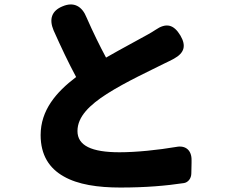

<svg xmlns="http://www.w3.org/2000/svg" viewBox="-20 -795 1020 860"><path d="M265 -5C329 32 419 45 519 45C634 45 724 37 804 25C822 22 837 5 837 -19L838 -65V-77C839 -122 811 -145 770 -137C687 -123 591 -113 515 -113C390 -113 327 -143 327 -208C327 -273 382 -325 458 -374C544 -429 660 -482 717 -511C732 -518 746 -525 759 -532C806 -558 815 -590 788 -636C758 -686 724 -694 676 -661C666 -654 655 -648 643 -641C601 -617 526 -578 455 -537C427 -589 397 -650 368 -716C348 -767 311 -788 261 -767C211 -747 199 -709 220 -659C253 -585 287 -513 321 -450C231 -382 162 -301 162 -190C162 -100 201 -41 265 -5Z"/></svg>

Font: GenSenRounded2 TW H
Style: Regular
Weight: 900
Version: Version 2.100;PS 2.1;hotconv 16.6.51;makeotf.lib2.5.65220 DE